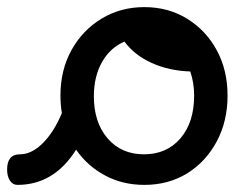

<svg xmlns="http://www.w3.org/2000/svg" viewBox="-57 -506 708 540"><path d="M-1 -72Q32 -72 63.5 -103.5Q95 -135 117 -188Q113 -212 113 -237Q113 -309 144 -365Q175 -421 228.5 -453.5Q282 -486 349 -486Q416 -486 469 -453.5Q522 -421 552.5 -365Q583 -309 583 -237Q583 -165 552.5 -108Q522 -51 469.5 -18.5Q417 14 349 14Q288 14 238.5 -12.5Q189 -39 157 -85Q95 14 -8 14Q-21 14 -29 2Q-37 -10 -37 -29Q-37 -72 -1 -72ZM348 -72Q412 -72 450.5 -117Q489 -162 489 -237Q489 -274 478 -305Q418 -307 369.5 -329Q321 -351 293 -389Q253 -372 230 -331.5Q207 -291 207 -235Q207 -162 245.5 -117Q284 -72 348 -72Z"/></svg>

Font: Borel
Style: Regular
Weight: 400
Designer: Rosalie Wagner
Foundry: ANRT
Version: Version 1.007; ttfautohint (v1.8.4.7-5d5b)